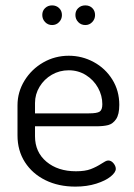

<svg xmlns="http://www.w3.org/2000/svg" viewBox="-20 -686 498 713"><path d="M210 -630Q210 -615 199.5 -604Q189 -593 173.5 -593Q158 -593 147.5 -604Q137 -615 137 -630.5Q137 -646 147.5 -656Q158 -666 173.5 -666Q189 -666 199.5 -655.9Q210 -645.8 210 -630ZM333 -630Q333 -615 322.5 -604Q312 -593 297 -593Q281 -593 270.5 -604Q260 -615 260 -630.5Q260 -646 270.5 -656Q281 -666 297 -666Q312.8 -666 322.9 -655.9Q333 -645.8 333 -630ZM423 -296.7Q423 -260.9 411 -243.4Q399 -226 381.7 -221.5Q364.5 -217 336 -217H110V-180Q110 -121.1 152.5 -85.5Q195 -50 262 -50Q296 -50 317 -58Q338 -66 358 -79Q364 -83 370.5 -86.5Q377 -90 382 -90Q393 -90 401.5 -79.7Q410 -69.3 410 -59Q410 -46 391 -30.5Q372 -15 337.5 -4Q302.9 7 260 7Q197 7 148.5 -17Q100 -41 72.5 -83.9Q45 -126.8 45 -183V-295Q45 -344.1 70.9 -386.5Q96.9 -428.9 140.4 -454Q184 -479 235.5 -479Q285 -479 328.2 -455.5Q371.5 -432 397.2 -390.5Q423 -349 423 -296.7ZM360 -298.9Q360 -331 344 -360Q328 -389 299.3 -407Q270.5 -425 235.3 -425Q201 -425 172.5 -408.5Q144 -392 127 -364Q110 -336 110 -303.3V-265H310Q340.4 -265 350.2 -271.6Q360 -278.2 360 -298.9Z"/></svg>

Font: Dosis
Style: Regular
Weight: 400
Designer: Edgar Tolentino, Pablo Impallari, Igino Marini
Foundry: Edgar Tolentino, Pablo Impallari, Igino Marini
Version: Version 1.007;Glyphs 3.1.1 (3134)